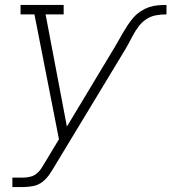

<svg xmlns="http://www.w3.org/2000/svg" viewBox="-20 -540 692 775"><path d="M30 215V177H73Q88 177 103.5 173Q119 169 131 158Q143 147 151 133Q159 119 168 105L218 22L119 -482H63V-520H237V-482H164L250 -29L439 -343Q449 -359 458 -375.5Q467 -392 476.5 -408Q486 -424 496.5 -440Q507 -456 519.5 -470Q532 -484 548 -494.5Q564 -505 581.5 -511Q599 -517 617 -518.5Q635 -520 652 -520V-482Q632 -482 611 -478.5Q590 -475 572 -463.5Q554 -452 540.5 -434.5Q527 -417 517 -398Q507 -379 497 -360.5Q487 -342 475 -323L204 125Q193 144 181 162Q169 180 152 193.5Q135 207 114 211Q93 215 73 215Z"/></svg>

Font: Iosevka Etoile XLtObl
Style: Regular
Weight: 200
Italic angle: -9°
Designer: Belleve Invis
Foundry: Belleve Invis
Version: Version 15.5.2; ttfautohint (v1.8.4)